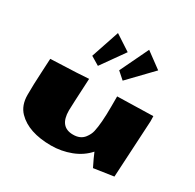

<svg xmlns="http://www.w3.org/2000/svg" viewBox="-187 -1074 1311 1294"><g transform="rotate(30 468.5 -427.0)"><path d="M370.6 -605 303.7 -645 377.4 -864.3 498.5 -785.2ZM564.9 -602.1 509.8 -650.9Q509.8 -650.9 615.7 -871.6L737.8 -781.7ZM351.6 -247.6Q351.6 -119.6 456.5 -119.6Q513.2 -119.1 542.5 -157.2Q564 -185.5 570.3 -213.4Q585.9 -281.2 585.9 -413.6V-491.7Q647 -493.7 863.8 -498.5Q864.7 -472.7 864.7 -459L840.3 -14.6L686.5 8.3Q654.3 -56.2 639.6 -92.8Q591.3 -38.1 517.8 -10Q444.3 18.1 364.3 18.1Q189 17.6 104.5 -69.3Q57.6 -117.7 57.6 -199Q57.6 -280.3 63 -371.6Q68.4 -462.9 68.8 -485.4Q85.9 -486.8 160.2 -489.3Q234.4 -491.7 267.6 -493.7L363.3 -499.5Q351.6 -274.4 351.6 -247.6Z"/></g></svg>

Font: Seymour One
Style: Book
Weight: 400
Designer: vernon adams
Foundry: vernon adams
Version: Version 1.000; ttfautohint (v0.93) -l 8 -r 50 -G 200 -x 0 -w